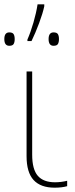

<svg xmlns="http://www.w3.org/2000/svg" viewBox="-43 -859 347 889"><path d="M106 -143Q106 -75 132 -45Q158 -15 212 -15Q240 -15 268 -22V3Q244 10 210 10Q145 10 112.5 -25.5Q80 -61 80 -136V-528H106ZM162 -830Q155 -797 138 -751.5Q121 -706 103 -669H84V-676Q99 -710 112 -755Q125 -800 131 -839H162ZM25 -678Q25 -663 20 -655Q15 -647 0 -647Q-23 -647 -23 -678Q-23 -709 0 -709Q15 -709 20 -701Q25 -693 25 -678ZM230 -678Q230 -663 225 -655Q220 -647 205 -647Q182 -647 182 -678Q182 -709 205 -709Q220 -709 225 -701Q230 -693 230 -678Z"/></svg>

Font: Noto Sans UI Thin
Style: Regular
Weight: 250
Designer: Monotype Design Team
Foundry: Monotype Imaging Inc.
Version: Version 1.001